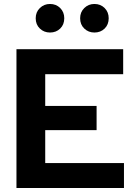

<svg xmlns="http://www.w3.org/2000/svg" viewBox="-20 -948 685 968"><path d="M63 0V-700H601V-574H208V-414H467V-292H208V-126H605V0ZM232 -784Q202 -784 181 -804Q160 -824 160 -856Q160 -887 181 -907.5Q202 -928 232 -928Q263 -928 283.5 -907.5Q304 -887 304 -856Q304 -824 283.5 -804Q263 -784 232 -784ZM456 -784Q426 -784 405 -804Q384 -824 384 -856Q384 -887 405 -907.5Q426 -928 456 -928Q487 -928 507.5 -907.5Q528 -887 528 -856Q528 -824 507.5 -804Q487 -784 456 -784Z"/></svg>

Font: Red Hat Display ExtraBold
Style: Regular
Weight: 800
Designer: Pentagram, MCKL
Foundry: Pentagram, MCKL
Version: Version 1.023